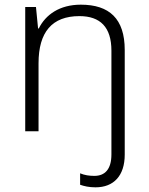

<svg xmlns="http://www.w3.org/2000/svg" viewBox="-20 -562 636 822"><path d="M389 240C467 240 514 190 514 100V-348C514 -482 448 -542 326 -542C235 -542 175 -499 146 -440H143L134 -532H88V0H145V-291C145 -425 203 -493 320 -493C409 -493 457 -446 457 -345V99C457 163 429 191 384 191C362 191 342 188 323 180V229C340 235 361 240 389 240Z"/></svg>

Font: Noto Sans Gujarati Light
Style: Regular
Weight: 300
Designer: Jelle Bosma - Monotype Design Team, Universal Thirst
Foundry: Monotype Imaging Inc.
Version: Version 2.106